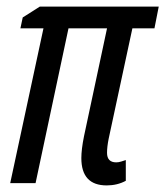

<svg xmlns="http://www.w3.org/2000/svg" viewBox="-20 -556 502 583"><path d="M304 7Q336 7 362 -7V-70Q356 -68 348 -65.5Q340 -63 333 -63Q305 -63 305 -92Q305 -110 310 -135L382 -470H449L462 -536H101L49 -503L42 -470H112L11 0H88L188 -470H305L235 -142Q227 -102 227 -76Q227 7 304 7Z"/></svg>

Font: Noto Sans UI Condensed
Style: Italic
Weight: 400
Width: 3
Italic angle: -12°
Designer: Monotype Design Team
Foundry: Monotype Imaging Inc.
Version: Version 1.901